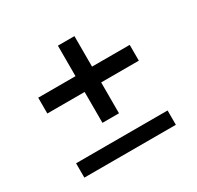

<svg xmlns="http://www.w3.org/2000/svg" viewBox="-133 -753 927 905"><g transform="rotate(-30 330.0 -300.5)"><path d="M284 -181V-349H81V-435H284V-601H374V-435H579V-349H374V-181ZM81 0V-78H579V0Z"/></g></svg>

Font: Mona Sans SemiExpanded Medium
Style: Regular
Weight: 500
Width: 6
Designer: Deni Anggara
Foundry: GitHub
Version: Version 2.000